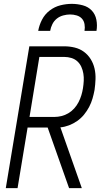

<svg xmlns="http://www.w3.org/2000/svg" viewBox="-20 -975 540 995"><path d="M10 0 132 -735H313Q341 -735 367.5 -728.5Q394 -722 415 -706.5Q436 -691 450 -668.5Q464 -646 470 -619.5Q476 -593 475 -565Q474 -537 470 -509Q466 -487 459.5 -464.5Q453 -442 442 -421Q431 -400 415.5 -381Q400 -362 380 -348Q360 -334 337.5 -325.5Q315 -317 293 -315L404 0H338L227 -314H123L71 0ZM133 -369H262Q280 -369 298.5 -373.5Q317 -378 334 -388Q351 -398 364.5 -413Q378 -428 387 -445.5Q396 -463 401.5 -481Q407 -499 410 -518Q413 -537 414 -556Q415 -575 412 -593.5Q409 -612 401.5 -628.5Q394 -645 381 -657Q368 -669 350 -674.5Q332 -680 313 -680H184ZM178 -815Q183 -844 197.5 -872.5Q212 -901 237.5 -920.5Q263 -940 293 -947.5Q323 -955 352 -955Q381 -955 409 -947.5Q437 -940 455.5 -920.5Q474 -901 479.5 -872.5Q485 -844 480 -815H418Q421 -833 418 -850Q415 -867 404.5 -878.5Q394 -890 377.5 -895Q361 -900 343 -900Q326 -900 307.5 -895Q289 -890 274.5 -878.5Q260 -867 251.5 -850Q243 -833 240 -815Z"/></svg>

Font: Iosevka SS04 Light
Style: Italic
Weight: 300
Italic angle: -9°
Monospace: yes
Designer: Belleve Invis
Foundry: Belleve Invis
Version: Version 19.0.0; ttfautohint (v1.8.4)